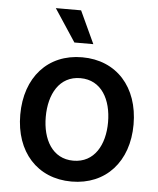

<svg xmlns="http://www.w3.org/2000/svg" viewBox="-54 -811 714 868"><g transform="rotate(5 302.5 -376.5)"><path d="M302.7 11.2C458.5 11.2 560.1 -101.6 560.1 -270C560.1 -439.9 458.5 -552.7 302.7 -552.7C147 -552.7 45.9 -439.9 45.9 -270C45.9 -101.6 147 11.2 302.7 11.2ZM302.7 -83.5C207.5 -83.5 161.6 -168 161.6 -270C161.6 -373.5 207.5 -458 302.7 -458C398.4 -458 444.3 -373 444.3 -270C444.3 -168 398.4 -83.5 302.7 -83.5ZM261.2 -616.2H347.2L278.8 -763.7H164.1Z"/></g></svg>

Font: Raveo Medium
Style: Regular
Weight: 500
Designer: Jakub Foglar, Rasmus Andersson (Inter)
Foundry: Jakubfoglar.com
Version: Version 1.100;Glyphs 3.2.3 (3260)